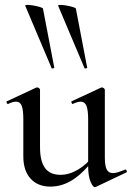

<svg xmlns="http://www.w3.org/2000/svg" viewBox="-20 -751 537 782"><path d="M324 -474 217 -727Q215 -731 225.5 -731Q236 -731 250.5 -728.5Q265 -726 276.5 -722.5Q288 -719 289 -716L335 -476Q336 -474 330.5 -472.5Q325 -471 324 -474ZM190 -474 83 -727Q81 -731 91.5 -731Q102 -731 116.5 -728.5Q131 -726 142.5 -722.5Q154 -719 155 -716L201 -476Q202 -474 196.5 -472.5Q191 -471 190 -474ZM185 9Q134 9 104.5 -23.5Q75 -56 75 -114V-265Q75 -303 68.5 -320Q62 -337 45 -337Q32 -337 14 -328Q10 -326 7.5 -332Q5 -338 9 -339L127 -394Q129 -395 131 -395Q135 -395 139 -392Q143 -389 143 -385V-152Q143 -94 163.5 -66.5Q184 -39 226 -39Q262 -39 297.5 -60Q333 -81 358 -115L363 -104Q321 -48 277.5 -19.5Q234 9 185 9ZM407 -385V-110Q407 -76 414.5 -61Q422 -46 440 -46Q449 -46 460.5 -49.5Q472 -53 489 -60Q493 -62 495.5 -56.5Q498 -51 495 -49L371 10Q369 11 366 11Q358 11 348.5 -11.5Q339 -34 339 -76V-265Q339 -303 332 -320Q325 -337 309 -337Q296 -337 277 -328Q274 -326 271.5 -332Q269 -338 273 -339L391 -394Q393 -395 395 -395Q398 -395 402.5 -392Q407 -389 407 -385Z"/></svg>

Font: Cormorant Light Medium
Style: Regular
Weight: 500
Version: Version 4.000